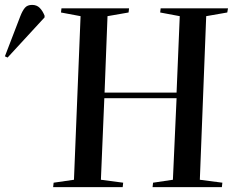

<svg xmlns="http://www.w3.org/2000/svg" viewBox="-169 -764 966 784"><path d="M552 -363H257L243 -30L334 -18L332 0H48L50 -18L133 -30L160 -698L80 -713L82 -730H358L356 -713L270 -698L258 -386H552L565 -698L485 -713L487 -730H762L759 -713L673 -698L647 -30L739 -18L737 0H454L456 -18L537 -30ZM-138 -529 -149 -534 -86 -698Q-77 -721 -67 -732.5Q-57 -744 -38 -744Q-19 -744 -7 -732Q5 -720 13 -700V-693Z"/></svg>

Font: Literata 72pt Medium
Style: Italic
Weight: 500
Italic angle: -2°
Designer: Latin by Veronika Burian and Jose Scaglione. Greek by Irene Vlachou. Cyrillic by Vera Evstafieva
Foundry: TypeTogether
Version: Version 3.002